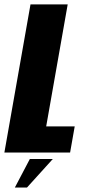

<svg xmlns="http://www.w3.org/2000/svg" viewBox="-53 -695 408 875"><path d="M-33 0 86 -675H255.5L157.5 -119H287.5L266.5 0ZM14.7 159.6 83.1 29.5H187.8L70 159.6Z"/></svg>

Font: Anybody Condensed ExtraBold
Style: Italic
Weight: 800
Width: 3
Italic angle: -10°
Designer: Tyler Finck
Foundry: Etcetera Type Company
Version: Version 1.010; ttfautohint (v1.8.3) -l 8 -r 50 -G 200 -x 14 